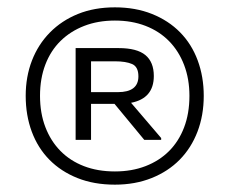

<svg xmlns="http://www.w3.org/2000/svg" viewBox="-20 -730 625 523"><path d="M293 -227Q236 -227 191 -245Q146 -263 114.5 -295Q83 -327 66.5 -371.5Q50 -416 50 -469Q50 -521 67 -565Q84 -609 116 -641.5Q148 -674 192.5 -692Q237 -710 293 -710Q349 -710 394 -692Q439 -674 470.5 -642Q502 -610 518.5 -565.5Q535 -521 535 -469Q535 -416 518 -371.5Q501 -327 469.5 -295Q438 -263 393 -245Q348 -227 293 -227ZM293 -263Q339 -263 376.5 -277.5Q414 -292 440.5 -318.5Q467 -345 481.5 -383Q496 -421 496 -469Q496 -515 481.5 -553Q467 -591 440.5 -618Q414 -645 376.5 -659.5Q339 -674 293 -674Q247 -674 209.5 -659.5Q172 -645 145 -618.5Q118 -592 103.5 -554Q89 -516 89 -469Q89 -422 103.5 -384Q118 -346 144.5 -319Q171 -292 208.5 -277.5Q246 -263 293 -263ZM303 -599Q353 -599 376 -580Q399 -561 399 -523Q399 -462 337 -450L419 -354V-349H373L292 -447H228V-349H186V-599ZM301 -479Q357 -479 357 -522Q357 -548 340 -555.5Q323 -563 293 -563H228V-479Z"/></svg>

Font: Tilda Sans
Style: Regular
Weight: 400
Designer: ParaType Ltd
Foundry: ParaType Ltd
Version: Version 1.009